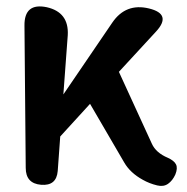

<svg xmlns="http://www.w3.org/2000/svg" viewBox="-20 -584 596 612"><path d="M481 7Q456 1 435 -11Q395 -33 376 -66L267 -253L172 -149L164 -39Q160 9 111 5Q62 1 62 -49L58 -502Q57 -576 129 -561Q200 -545 196 -472L182 -283L338 -512Q381 -575 455 -557Q529 -539 477 -483L359 -355L464 -126Q477 -97 515 -81Q535 -72 541 -60Q547 -48 539 -28Q530 -8 515.5 2Q501 12 481 7Z"/></svg>

Font: MaokenZhuyuanTi
Style: Regular
Weight: 400
Designer: Fontworks Inc & LongZhuTi team: ZERO子、时光羊、荆南、频凡、刘鹏、Little White Dog、帆影Magmeta、奈白不弍、白日月球、ChaoTawei、雨三（排名不分先后）
Version: Version 1.000; 20230222